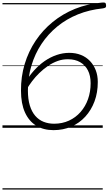

<svg xmlns="http://www.w3.org/2000/svg" viewBox="-20 -1035 879 1555"><path d="M413 19Q332 19 273 -17.5Q214 -54 182 -125Q150 -196 150 -300Q149 -414 180 -516.5Q211 -619 268.5 -705Q326 -791 407 -857Q488 -923 588 -963.5Q688 -1004 804 -1014Q822 -1016 830 -1013Q838 -1010 839 -994Q841 -979 834 -974Q827 -969 812 -967Q704 -956 611 -918.5Q518 -881 443.5 -820Q369 -759 316 -679Q263 -599 234.5 -503.5Q206 -408 206 -302Q206 -232 221.5 -181Q237 -130 265.5 -97Q294 -64 333 -48.5Q372 -33 418 -33Q484 -33 538.5 -58Q593 -83 632.5 -128Q672 -173 693 -232.5Q714 -292 714 -361Q714 -422 692 -465Q670 -508 629 -531.5Q588 -555 532 -555Q489 -556 448 -541.5Q407 -527 369.5 -501.5Q332 -476 299 -444Q266 -412 240 -377.5Q214 -343 195 -310L187 -371Q217 -421 256 -464.5Q295 -508 341 -540Q387 -572 438 -589.5Q489 -607 541 -607Q593 -607 635.5 -590Q678 -573 708.5 -541Q739 -509 755.5 -466Q772 -423 772 -371Q772 -285 745.5 -214Q719 -143 671 -90.5Q623 -38 557.5 -9.5Q492 19 413 19ZM0 490H812V500H0ZM0 -20H812V0H0ZM0 -505H812V-500H0ZM0 -1010H812V-1000H0Z"/></svg>

Font: Playwrite AU TAS Guides
Style: Regular
Weight: 400
Designer: Veronika Burian, José Scaglione
Foundry: TypeTogether
Version: Version 1.003